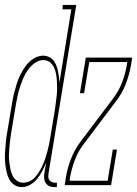

<svg xmlns="http://www.w3.org/2000/svg" viewBox="-33 -755 559 783"><path d="M56 8Q39 8 26 -0.5Q13 -9 5.5 -22.5Q-2 -36 -5.5 -51.5Q-9 -67 -11 -82.5Q-13 -98 -13 -114.5Q-13 -131 -11.5 -147.5Q-10 -164 -8.5 -180.5Q-7 -197 -4 -213L16 -333Q19 -353 24 -373Q29 -393 35 -412.5Q41 -432 50.5 -451Q60 -470 72.5 -487Q85 -504 104 -516Q123 -528 143 -528Q155 -528 166 -523Q177 -518 184.5 -509Q192 -500 196.5 -488.5Q201 -477 203.5 -465Q206 -453 207.5 -440.5Q209 -428 209 -416L258 -717H222L223 -735H278L165 -49Q164 -42 164 -34.5Q164 -27 167.5 -21.5Q171 -16 177.5 -13Q184 -10 191 -10H199V8H188Q177 8 168 4Q159 0 153.5 -8.5Q148 -17 147 -27.5Q146 -38 148 -49L155 -91Q148 -74 139 -57Q130 -40 118.5 -25.5Q107 -11 90 -1.5Q73 8 56 8ZM62 -10Q76 -10 89 -16.5Q102 -23 111.5 -34Q121 -45 128.5 -57.5Q136 -70 141.5 -82.5Q147 -95 151.5 -108.5Q156 -122 159.5 -135Q163 -148 166 -161.5Q169 -175 171 -188L191 -308Q193 -323 195 -338Q197 -353 198.5 -367.5Q200 -382 200 -396.5Q200 -411 199 -425.5Q198 -440 195.5 -454Q193 -468 187 -480.5Q181 -493 170 -501.5Q159 -510 144 -510Q126 -510 109.5 -498.5Q93 -487 81.5 -471Q70 -455 62.5 -437.5Q55 -420 49 -402Q43 -384 39 -366Q35 -348 32 -330L12 -210Q10 -196 8 -181Q6 -166 5 -151.5Q4 -137 3.5 -122Q3 -107 5 -93Q7 -79 9.5 -65Q12 -51 18.5 -38.5Q25 -26 36 -18Q47 -10 62 -10ZM231 0 236 -33Q242 -71 257 -108.5Q272 -146 296 -178L428 -353Q451 -383 464.5 -418Q478 -453 484 -488L486 -502H331L310 -375H293L317 -520H506L501 -488Q494 -449 479.5 -411.5Q465 -374 440 -342L308 -167Q285 -137 272 -102Q259 -67 253 -33L251 -18H406L427 -145H444L420 0Z"/></svg>

Font: Iosevka Curly Slab Thin
Style: Italic
Weight: 100
Italic angle: -9°
Monospace: yes
Designer: Belleve Invis
Foundry: Belleve Invis
Version: Version 22.1.2; ttfautohint (v1.8.4)